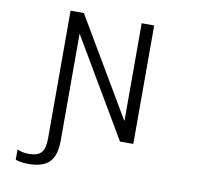

<svg xmlns="http://www.w3.org/2000/svg" viewBox="-99 -833 1198 1166"><g transform="rotate(10 500.0 -249.5)"><path d="M757.8 -730.5V0H675.8L322.3 -599.6H320.3V56.6Q320.3 148.4 280.3 189.5Q240.2 230.5 150.4 230.5Q105.5 230.5 71.3 218.8V155.3Q104.5 169.9 143.6 169.9Q197.3 169.9 219.7 144.5Q242.2 119.1 242.2 56.6V-730.5H324.2L678.7 -129.9H680.7V-730.5Z"/></g></svg>

Font: Gen Shin Gothic Monospace Normal
Style: Regular
Weight: 350
Designer: [Source Han Sans]
Ryoko NISHIZUKA  (kana & ideographs); Paul D. Hunt (Latin, Greek & Cyrillic); Wenlong ZHANG  (bopomofo
Version: Version 1.002.20150607